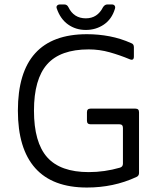

<svg xmlns="http://www.w3.org/2000/svg" viewBox="-20 -829 727 859"><path d="M369 10Q215 10 137.5 -77Q60 -164 60 -334Q60 -676 369 -676Q421 -676 470.5 -666.5Q520 -657 567 -636Q579 -632 579 -618V-576Q579 -556 560 -564Q517 -582 471 -595Q425 -608 377 -608Q250 -608 191 -541.5Q132 -475 132 -334Q132 -192 191 -125.5Q250 -59 377 -59Q448 -59 517 -79Q530 -83 530 -97V-257Q530 -273 514 -273H385Q369 -273 369 -289V-327Q369 -343 385 -343H586Q602 -343 602 -327V-55Q602 -42 590 -37Q538 -13 483 -1.5Q428 10 369 10ZM364 -695Q319 -695 284.5 -719.5Q250 -744 234 -791Q231 -799 235.5 -804Q240 -809 248 -809H268Q280 -809 286 -797Q310 -747 364 -747Q416 -747 441 -797Q449 -809 460 -809H481Q489 -809 493 -803.5Q497 -798 494 -789Q480 -743 444.5 -719Q409 -695 364 -695Z"/></svg>

Font: Pitagon Sans
Style: Regular
Weight: 400
Designer: Travis Tran
Foundry: Pitagon
Version: Version 1.001; ttfautohint (v1.8.4.7-5d5b);gftools[0.9.26]